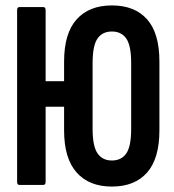

<svg xmlns="http://www.w3.org/2000/svg" viewBox="-20 -681 642 707"><path d="M392 6Q308 6 262 -46Q216 -98 216 -201V-454Q216 -558 262 -609.5Q308 -661 392 -661Q476 -661 521.5 -610Q567 -559 567 -454V-201Q567 -97 521.5 -45.5Q476 6 392 6ZM52 0Q43 0 43 -11V-644Q43 -655 52 -655H139Q148 -655 148 -644V-382H253V-288H148V-11Q148 0 139 0ZM392 -90Q427 -90 445 -116Q463 -142 463 -206V-449Q463 -513 445 -539Q427 -565 392 -565Q357 -565 339 -539Q321 -513 321 -449V-206Q321 -143 339 -116.5Q357 -90 392 -90Z"/></svg>

Font: Sofia Sans Extra Condensed
Style: Bold
Weight: 700
Designer: Botio Nikoltchev, Ani Petrova
Foundry: lettersoup
Version: Version 4.101